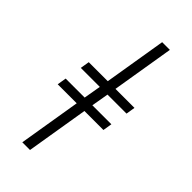

<svg xmlns="http://www.w3.org/2000/svg" viewBox="-297 -887 1093 1093"><g transform="rotate(45 250.0 -340.0)"><path d="M139 143 201 -233H48L57 -288H210L228 -392H75L84 -447H237L299 -823H361L299 -447H452L443 -392H290L272 -288H425L416 -233H263L201 143Z"/></g></svg>

Font: Iosevka Curly Light
Style: Italic
Weight: 300
Italic angle: -9°
Monospace: yes
Designer: Belleve Invis
Foundry: Belleve Invis
Version: Version 22.1.2; ttfautohint (v1.8.4)